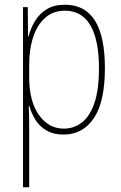

<svg xmlns="http://www.w3.org/2000/svg" viewBox="-20 -557 511 809"><path d="M254 -537Q422 -537 422 -270Q422 -127 375 -58.5Q328 10 248 10Q205 10 175.5 -7.5Q146 -25 129 -52.5Q112 -80 104 -110H101Q103 -76 103 -21V232H77V-527H97L98 -403H100Q109 -438 127.5 -468.5Q146 -499 176.5 -518Q207 -537 254 -537ZM253 -512Q205 -512 171.5 -483Q138 -454 120.5 -402.5Q103 -351 103 -284V-232Q103 -130 144 -72.5Q185 -15 249 -15Q291 -15 324.5 -40.5Q358 -66 377.5 -122Q397 -178 397 -270Q397 -388 361 -450Q325 -512 253 -512Z"/></svg>

Font: Noto Sans Myanmar Condensed Thin
Style: Regular
Weight: 100
Width: 3
Designer: Monotype Design Team
Foundry: Monotype Imaging Inc.
Version: Version 2.107; ttfautohint (v1.8.4.7-5d5b)